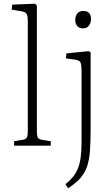

<svg xmlns="http://www.w3.org/2000/svg" viewBox="-20 -786 602 1036"><path d="M56 0V-24L104 -32Q118 -34 124 -43Q130 -52 130 -80V-672Q130 -700 123.5 -711Q117 -722 96 -725L43 -734L46 -761L169 -766L179 -756V-76Q179 -53 184 -44Q189 -35 204 -32L254 -24V0ZM347 230 333 208Q357 189 373 169.5Q389 150 399.5 125Q410 100 415 65Q420 30 420 -20V-399Q420 -438 414 -449.5Q408 -461 386 -464L336 -471L338 -498L459 -510L469 -504V-93Q469 -23 465.5 26.5Q462 76 450 111.5Q438 147 413.5 175Q389 203 347 230ZM428 -633Q407 -633 396.5 -646Q386 -659 386 -678Q386 -699 397 -713Q408 -727 429 -727Q451 -727 461 -715.5Q471 -704 471 -683Q471 -664 460.5 -648.5Q450 -633 428 -633Z"/></svg>

Font: Literata 18pt ExtraLight
Style: Regular
Weight: 250
Designer: Latin by Veronika Burian and Jose Scaglione. Greek by Irene Vlachou. Cyrillic by Vera Evstafieva.
Foundry: TypeTogether
Version: Version 3.103;gftools[0.9.29]